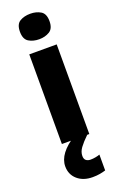

<svg xmlns="http://www.w3.org/2000/svg" viewBox="-188 -816 691 1105"><g transform="rotate(-20 157.0 -263.5)"><path d="M158 -767Q194 -767 221 -751Q248 -735 248 -689Q248 -644 221 -627.5Q194 -611 158 -611Q120 -611 93.5 -627.5Q67 -644 67 -689Q67 -735 93.5 -751Q120 -767 158 -767ZM241 -549V0H73V-549ZM160 105Q160 124 170.5 132.5Q181 141 198 141Q213 141 229 138Q245 135 255 131V228Q239 233 219.5 236.5Q200 240 175 240Q118 240 82.5 209Q47 178 47 128Q47 49 159 -21L228 0Q195 32 177.5 56Q160 80 160 105Z"/></g></svg>

Font: Noto Sans Myanmar ExtraBold
Style: Regular
Weight: 800
Designer: Monotype Design Team
Foundry: Monotype Imaging Inc.
Version: Version 2.107; ttfautohint (v1.8.4.7-5d5b)